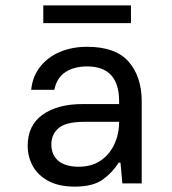

<svg xmlns="http://www.w3.org/2000/svg" viewBox="-20 -682 640 714"><path d="M258 12Q199 12 160 -9Q121 -30 102 -64.5Q83 -99 83 -140Q83 -216 138.5 -255.5Q194 -295 287 -295H423V-305Q423 -435 304 -435Q256 -435 223.5 -414Q191 -393 182 -348H96Q101 -398 129.5 -434Q158 -470 203 -489Q248 -508 304 -508Q410 -508 458.5 -452.5Q507 -397 507 -305V0H435L428 -77H421Q399 -41 362.5 -14.5Q326 12 258 12ZM273 -62Q321 -62 354.5 -85Q388 -108 405.5 -146Q423 -184 423 -229H294Q226 -229 198.5 -206Q171 -183 171 -145Q171 -106 197 -84Q223 -62 273 -62ZM141 -596V-662H467V-596Z"/></svg>

Font: DM Mono
Style: Regular
Weight: 400
Designer: Colophon Foundry
Foundry: Colophon Foundry
Version: Version 1.000; ttfautohint (v1.8.2.53-6de2)